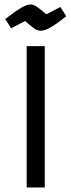

<svg xmlns="http://www.w3.org/2000/svg" viewBox="-20 -829 316 849"><path d="M178 -625V0H98V-625ZM91 -736 29 -704 3 -745Q53 -783 76.5 -796Q100 -809 115 -809Q127 -809 138 -802.5Q149 -796 185 -766L247 -798L273 -757Q230 -723 204 -708Q178 -693 161 -693Q148 -693 136 -700Q124 -707 91 -736Z"/></svg>

Font: Changa Light
Style: Regular
Weight: 300
Designer: Eduardo Rodriguez Tunni
Foundry: Eduardo Rodriguez Tunni
Version: Version 2.002; ttfautohint (v1.5) -l 8 -r 50 -G 110 -x 14 -H